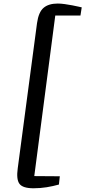

<svg xmlns="http://www.w3.org/2000/svg" viewBox="-20 -872 470 1056"><path d="M164.5 163.5Q105.5 163.5 87.2 139.2Q69 115 77.5 54L183.5 -744Q192 -805.5 219.8 -829Q247.5 -852.5 297.5 -852.5Q314.5 -852.5 336 -849.5Q357.5 -846.5 378.2 -842.5Q399 -838.5 413.2 -835.2Q427.5 -832 429.5 -831.5L422.5 -786.5H284L168.5 96.5L309 97.5L304 143Q272 152 236.8 157.8Q201.5 163.5 164.5 163.5Z"/></svg>

Font: Merriweather Light 18pt Medium
Style: Italic
Weight: 500
Italic angle: -7.8°
Version: Version 2.101